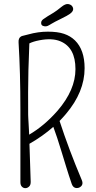

<svg xmlns="http://www.w3.org/2000/svg" viewBox="-20 -956 487 974"><path d="M129.4 -226.6Q133.3 -115.7 135.7 -34.2Q136.2 -17.6 127.4 -9.5Q118.7 -1.5 108.6 -1.5Q98.6 -1.5 91.1 -9Q83.5 -16.6 83.5 -31.7V-398.9Q83.5 -589.4 74.2 -740.7Q72.8 -762.2 85.9 -770.5Q91.3 -773.9 97.2 -774.7Q103 -775.4 123 -781.2Q173.3 -795.4 222.9 -795.4Q272.5 -795.4 304.9 -784.4Q337.4 -773.4 360.4 -751Q409.2 -703.1 409.2 -609.9Q409.2 -489.7 314.5 -377.9Q299.3 -359.9 282.2 -342.3Q330.1 -195.8 394.5 -43.5Q406.2 -17.1 382.8 -4.9Q377 -2 369.1 -2Q351.6 -2 344.2 -22Q328.6 -67.4 315.9 -109.1Q303.2 -150.9 291 -190.4Q269.5 -261.7 250.5 -312.5Q196.8 -265.1 129.4 -226.6ZM127.9 -272.9Q205.1 -317.9 272.5 -395Q362.8 -500 362.8 -605.5Q362.8 -714.8 286.1 -746.6Q244.1 -764.2 179.2 -751.5Q148.4 -745.6 128.9 -735.8Q122.6 -588.9 122.6 -489.3Q122.6 -383.3 122.8 -375.2Q123 -367.2 123.3 -360.6Q123.5 -354 124 -346.9Q124.5 -339.8 125.2 -326.7Q126 -313.5 127 -292.5Q127.4 -283.7 127.9 -272.9ZM347.2 -922.9Q359.4 -903.3 334.5 -885.7Q323.7 -877.4 289.6 -860.8Q255.4 -844.2 241.7 -835.7Q228 -827.1 220.9 -824.2Q213.9 -821.3 204.6 -822.8Q186.5 -825.7 189 -843.3Q190.4 -851.6 199.2 -858.4Q208 -865.2 221.4 -873.3Q234.9 -881.3 252 -891.8Q269 -902.3 290.5 -920.2Q312 -938 326.7 -935.3Q341.3 -932.6 347.2 -922.9Z"/></svg>

Font: Pompiere 
Style: Regular
Weight: 400
Designer: Karolina Lach
Foundry: Sorkin Type Co.
Version: Version 1.002